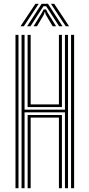

<svg xmlns="http://www.w3.org/2000/svg" viewBox="-20 -982 467 1002"><path d="M92.5 0V-800H108.2V-409.5H319V-800H335V0H319V-395.8H108.2V0ZM124.2 0V-382H303.2V0H287.5V-368.2H140V0ZM60.8 0V-800H76.5V0ZM350.8 0V-800H366.8V0ZM124 -423.2V-800H140V-437H287.5V-800H303.2V-423.2ZM87 -845 164.8 -962H181.8L104.5 -845ZM121.5 -845 197.2 -962H230.5L306.2 -845H288.5L235.5 -927L220.5 -949.8H207.2L192 -926.8L139.2 -845ZM155.2 -845 198.5 -915 207.8 -932.8H220L229.2 -915L272.8 -845H254.8L218.5 -906.2L215.2 -918.5H212.5L209.2 -906.2L173 -845ZM323 -845 245.8 -962H263L340.5 -845Z"/></svg>

Font: Big Shoulders Inline Text Thin
Style: Regular
Weight: 400
Version: Version 2.002